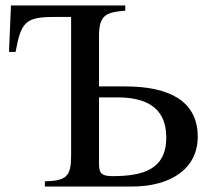

<svg xmlns="http://www.w3.org/2000/svg" viewBox="-20 -682 777 702"><path d="M342 -366V-548C342 -625 364 -637 438 -643V-662H20L13 -492H37C57 -603 74 -620 180 -620H240V-113C240 -37 223 -21 144 -19V0H462C607 0 703 -67 703 -182C703 -317 592 -366 438 -366ZM342 -326H407C502 -326 588 -298 588 -179C588 -60 499 -38 391 -38C351 -38 342 -49 342 -83Z"/></svg>

Font: STIXGeneral
Style: Regular
Weight: 400
Designer: MicroPress Inc., with final additions and corrections provided by Coen Hoffman, Elsevier (retired)
Version: Version 1.1.0